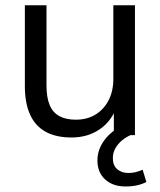

<svg xmlns="http://www.w3.org/2000/svg" viewBox="-20 -506 601 719"><path d="M248.4 8.9Q189.5 8.9 150.5 -12.8Q111.6 -34.5 92.4 -77.4Q73.1 -120.2 73.1 -184V-486.3H154.1V-185.2Q154.1 -142.2 165.6 -113.6Q177.1 -85.1 201.9 -71.4Q226.6 -57.8 264.1 -57.8Q305.8 -57.8 337.2 -76.7Q368.5 -95.7 386.4 -130Q404.4 -164.3 404.4 -210.3V-486.3H485.4V0H406.3V-112.1H419.3Q399.3 -53.3 353.9 -22.2Q308.5 8.9 248.4 8.9ZM450 192.3Q402.5 192.3 373.6 165.9Q344.8 139.5 344.8 94.7Q344.8 54.8 370.4 19.6Q396 -15.6 440.4 -36.2L468.9 0Q453.5 6.5 438.1 18.8Q422.8 31.1 412.7 48.2Q402.6 65.3 402.6 86Q402.6 114.2 419.4 128Q436.2 141.8 460.7 141.8Q474.2 141.8 487.2 138.8Q500.2 135.8 514.2 129.7L528.1 175.3Q513.9 183.3 494.2 187.8Q474.5 192.3 450 192.3Z"/></svg>

Font: Nunito Sans 12pt ExtraLight
Style: Regular
Weight: 200
Version: Version 3.101;gftools[0.9.27]